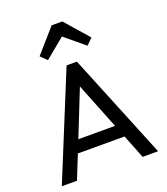

<svg xmlns="http://www.w3.org/2000/svg" viewBox="-169 -1075 1033 1190"><g transform="rotate(-20 348.0 -479.5)"><path d="M31 0H131L194 -157H502L564 0H666L383 -694H315ZM177 -804 218 -764 349 -872 479 -764 519 -804 383 -959H313ZM227 -239 348 -543 469 -239Z"/></g></svg>

Font: MV Cash
Style: Regular
Weight: 400
Designer: Rodrigo Fuenzalida
Foundry: fragTYPE
Version: Version 1.100;Glyphs 3.1.2 (3151)